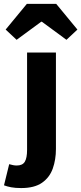

<svg xmlns="http://www.w3.org/2000/svg" viewBox="-72 -764 415 980"><path d="M36.2 195.9Q5.8 195.9 -15.1 191.9Q-35.9 187.9 -51.6 181.9L-25.1 74Q-14.6 77 -5.2 78.9Q4.1 80.8 13.5 80.8Q43.2 80.8 54.7 61.4Q66.2 42 66.2 0.7V-496H213.5V-3.6Q213.5 50.7 197.4 96.2Q181.3 141.6 142.5 168.8Q103.8 195.9 36.2 195.9ZM12.8 -560.8 -43.1 -613.1 65 -744.2H215L323.1 -613.1L267.2 -560.8L142 -652.9H138Z"/></svg>

Font: Source Sans Variable
Style: Regular
Weight: 200
Designer: Paul D. Hunt
Foundry: Adobe Systems Incorporated
Version: Version 3.006;hotconv 1.0.111;makeotfexe 2.5.65597